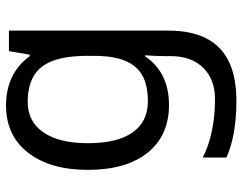

<svg xmlns="http://www.w3.org/2000/svg" viewBox="-106 -480 826 655"><g transform="rotate(-90 307.5 -153.0)"><path d="M275 -546Q328 -546 370.5 -526Q413 -506 443 -465H448L460 -536H530V9Q530 85 504 136.5Q478 188 425 214Q372 240 290 240Q232 240 183.5 231.5Q135 223 97 206V125Q135 145 186 156Q237 167 295 167Q364 167 403.5 126.5Q443 86 443 16V-5Q443 -17 444 -39.5Q445 -62 446 -71H442Q414 -30 372.5 -10Q331 10 276 10Q172 10 113.5 -63Q55 -136 55 -267Q55 -395 113.5 -470.5Q172 -546 275 -546ZM287 -472Q220 -472 183 -418.5Q146 -365 146 -266Q146 -167 182.5 -114.5Q219 -62 289 -62Q330 -62 359 -72.5Q388 -83 407 -105.5Q426 -128 435 -163Q444 -198 444 -246V-267Q444 -340 427.5 -385Q411 -430 376 -451Q341 -472 287 -472Z"/></g></svg>

Font: telugu115
Style: Regular
Weight: 400
Designer: Jelle Bosma - Monotype Design Team
Foundry: Monotype Imaging Inc.
Version: Version 2.003